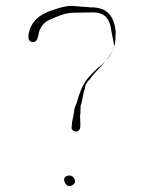

<svg xmlns="http://www.w3.org/2000/svg" viewBox="-20 -642 476 650"><path d="M214 -12C223 -12 234 -19 234 -28C234 -38 225 -48 215 -48C206 -48 197 -43 197 -34C197 -25 205 -12 214 -12ZM251 -248C253 -258 252 -273 253 -284C260 -302 260 -326 268 -343C266 -342 270 -353 269 -352C270 -355 272 -359 274 -362C274 -362 282 -373 283 -372C299 -397 324 -416 341 -440C353 -457 369 -475 370 -502C371 -502 371 -532 372 -531C369 -570 356 -599 326 -611C317 -614 303 -618 288 -617L224 -622C195 -622 172 -612 150 -605C122 -595 100 -580 87 -556C80 -544 66 -504 88 -500C107 -496 109 -519 112 -533C117 -551 131 -569 148 -575C172 -585 198 -599 231 -599L295 -600C338 -600 353 -574 357 -537C357 -537 367 -487 367 -486C367 -484 366 -482 365 -480L361 -469C352 -451 339 -435 324 -422C304 -408 290 -391 274 -373C258 -351 248 -325 240 -295C237 -285 232 -278 231 -267C230 -250 223 -233 223 -215L222 -210C222 -203 230 -196 239 -197C248 -198 252 -206 252 -215C252 -224 252 -239 251 -248Z"/></svg>

Font: Photofail
Style: Regular
Weight: 400
Foundry: Cannot Into Space Fonts
Version: Version 0.97